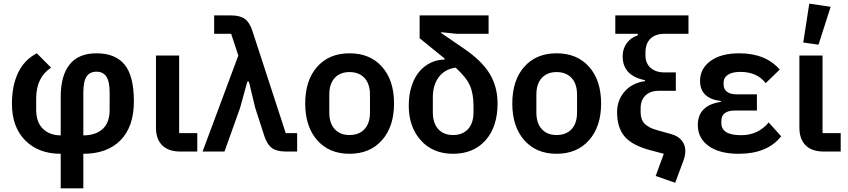

<svg xmlns="http://www.w3.org/2000/svg" viewBox="-20 -824 4610 1044"><path d="M310.1 200.2V12.2Q189.5 12.2 117.2 -60.5Q44.9 -133.3 44.9 -259.8Q44.9 -358.4 78.6 -428.7Q112.3 -499 180.2 -534.2L257.8 -456.1Q176.8 -403.3 176.8 -289.1V-227.1Q176.8 -158.7 213.9 -123.3Q251 -87.9 310.1 -87.9V-296.9Q310.1 -412.6 358.6 -473.4Q407.2 -534.2 504.9 -534.2Q607.4 -534.2 657.7 -472.4Q708 -410.6 708 -272.9Q708 -135.7 635.7 -61.8Q563.5 12.2 433.1 12.2V200.2ZM433.1 -87.9Q500 -87.9 538.1 -122.6Q576.2 -157.2 576.2 -227.1V-319.8Q576.2 -381.3 558.3 -407.7Q540.5 -434.1 504.9 -434.1Q468.3 -434.1 450.7 -408Q433.1 -381.8 433.1 -319.8Z M960.9 0Q896 0 862.1 -33.7Q828.1 -67.4 828.1 -129.9V-522H954.1V-100.1H1052.7V0Z M1081.5 0 1275.9 -522 1236.8 -640.1H1144.5V-740.2H1235.8Q1285.6 -740.2 1311.5 -721.2Q1337.4 -702.1 1352.5 -655.8L1533.7 -100.1H1595.7V0H1534.7Q1484.9 0 1458.7 -19Q1432.6 -38.1 1417.5 -84L1367.7 -237.8L1333.5 -379.9H1324.7L1285.6 -237.8L1200.7 0Z M1880.4 12.2Q1769.5 12.2 1704.6 -61.8Q1639.6 -135.7 1639.6 -261.2Q1639.6 -387.2 1704.6 -460.7Q1769.5 -534.2 1880.4 -534.2Q1992.2 -534.2 2057.4 -460.7Q2122.6 -387.2 2122.6 -261.2Q2122.6 -135.7 2057.1 -61.8Q1991.7 12.2 1880.4 12.2ZM1880.4 -89.8Q1932.1 -89.8 1961.9 -121.6Q1991.7 -153.3 1991.7 -212.9V-309.1Q1991.7 -368.2 1961.9 -400.1Q1932.1 -432.1 1880.4 -432.1Q1829.6 -432.1 1800 -400.1Q1770.5 -368.2 1770.5 -309.1V-212.9Q1770.5 -153.8 1800 -121.8Q1829.6 -89.8 1880.4 -89.8Z M2443.4 12.2Q2334 12.2 2268.3 -60.8Q2202.6 -133.8 2202.6 -250Q2202.6 -309.1 2218.5 -357.2Q2234.4 -405.3 2261.2 -436Q2288.1 -466.8 2323 -483.4Q2357.9 -500 2397.5 -500V-505.9L2261.7 -616.2V-740.2H2636.7V-640.1H2464.4L2378.4 -648.9V-645L2496.6 -564Q2599.1 -495.1 2642.3 -423.6Q2685.5 -352.1 2685.5 -262.2Q2685.5 -134.8 2620.4 -61.3Q2555.2 12.2 2443.4 12.2ZM2443.4 -89.8Q2495.1 -89.8 2524.9 -122.1Q2554.7 -154.3 2554.7 -213.9V-247.1Q2554.7 -315.4 2534.7 -359.9Q2514.6 -404.3 2457.5 -456.1Q2399.9 -448.7 2366.7 -405.8Q2333.5 -362.8 2333.5 -293.9V-213.9Q2333.5 -154.3 2362.8 -122.1Q2392.1 -89.8 2443.4 -89.8Z M3006.3 12.2Q2895.5 12.2 2830.6 -61.8Q2765.6 -135.7 2765.6 -261.2Q2765.6 -387.2 2830.6 -460.7Q2895.5 -534.2 3006.3 -534.2Q3118.2 -534.2 3183.3 -460.7Q3248.5 -387.2 3248.5 -261.2Q3248.5 -135.7 3183.1 -61.8Q3117.7 12.2 3006.3 12.2ZM3006.3 -89.8Q3058.1 -89.8 3087.9 -121.6Q3117.7 -153.3 3117.7 -212.9V-309.1Q3117.7 -368.2 3087.9 -400.1Q3058.1 -432.1 3006.3 -432.1Q2955.6 -432.1 2926 -400.1Q2896.5 -368.2 2896.5 -309.1V-212.9Q2896.5 -153.8 2926 -121.8Q2955.6 -89.8 3006.3 -89.8Z M3651.4 169.9 3545.4 132.8 3589.4 12.2 3517.6 -6.8Q3417.5 -33.2 3376.5 -81.5Q3335.4 -129.9 3335.4 -213.9Q3335.4 -279.3 3376.2 -326.2Q3417 -373 3486.8 -382.8V-388.2Q3365.7 -412.1 3365.7 -518.1Q3365.7 -558.1 3387.5 -588.6Q3409.2 -619.1 3447.8 -631.8V-640.1H3325.7V-740.2H3723.6V-640.1H3592.8Q3543.9 -640.1 3516.8 -613.8Q3489.7 -587.4 3489.7 -538.1V-522.9Q3489.7 -480 3517.6 -455.1Q3545.4 -430.2 3593.8 -430.2H3654.8V-330.1H3562.5Q3515.6 -330.1 3489.5 -304.7Q3463.4 -279.3 3463.4 -235.8V-213.9Q3463.4 -173.8 3484.9 -151.4Q3506.3 -128.9 3556.6 -115.2L3628.4 -95.2Q3666.5 -85 3686.5 -60.5Q3706.5 -36.1 3706.5 -2.9Q3706.5 19.5 3697.8 44.9Z M3996.6 12.2Q3892.1 12.2 3833.3 -30Q3774.4 -72.3 3774.4 -144Q3774.4 -198.7 3806.6 -230Q3838.9 -261.2 3899.4 -270V-274.9Q3786.6 -288.1 3786.6 -384.8Q3786.6 -450.7 3843.3 -492.4Q3899.9 -534.2 3999.5 -534.2Q4143.1 -534.2 4219.7 -445.8L4143.6 -372.1Q4095.7 -433.1 4006.3 -433.1Q3960.9 -433.1 3937.7 -417.2Q3914.6 -401.4 3914.6 -376V-365.2Q3914.6 -338.9 3933.1 -325Q3951.7 -311 3986.3 -311H4095.7V-223.1H3977.5Q3902.3 -223.1 3902.3 -166V-154.8Q3902.3 -88.9 4009.8 -88.9Q4102.5 -88.9 4159.7 -158.2L4227.5 -83Q4152.8 12.2 3996.6 12.2Z M4430.7 -581.1 4347.7 -592.8 4380.4 -804.2 4496.6 -787.1ZM4459.5 0Q4394.5 0 4360.6 -33.7Q4326.7 -67.4 4326.7 -129.9V-522H4452.6V-100.1H4551.3V0Z"/></svg>

Font: Anuphan SemiBold
Style: Bold
Weight: 600
Designer: Mike Abbink, Paul van der Laan, Pieter van Rosmalen, Mint Tantisuwanna
Foundry: Bold Monday; Cadson Demak
Version: Version 3.002;hotconv 1.0.109;makeotfexe 2.5.65596